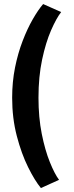

<svg xmlns="http://www.w3.org/2000/svg" viewBox="-20 -720 367 948"><path d="M182 208.5Q151.5 171.5 118.8 105.5Q86 39.5 63 -48.5Q40 -136.5 40 -237.5Q40 -315.5 54.2 -386.5Q68.5 -457.5 91.8 -518Q115 -578.5 141.8 -625Q168.5 -671.5 193 -700L282 -660.5Q258.5 -630.5 232.2 -570.5Q206 -510.5 188 -426Q170 -341.5 170 -237.5Q170 -140 186.2 -59Q202.5 22 226 80.2Q249.5 138.5 271.5 168Z"/></svg>

Font: League Spartan Thin
Style: Bold
Weight: 700
Version: Version 2.002